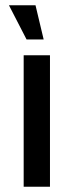

<svg xmlns="http://www.w3.org/2000/svg" viewBox="-20 -710 280 730"><path d="M70 0V-500H170V0ZM81 -560 14 -690H115L146 -560Z"/></svg>

Font: Cuprum Medium
Style: Regular
Weight: 500
Designer: Jovanny Lemonad
Foundry: Jovanny Lemonad
Version: Version 3.000